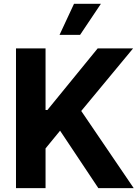

<svg xmlns="http://www.w3.org/2000/svg" viewBox="-20 -979 730 999"><path d="M63.2 0H217V-206.7L292.6 -299L491.8 0H675.8L402.7 -401.6L672.6 -727.3H488.3L226.6 -406.6H217V-727.3H63.2ZM289.8 -797.6H396.7L505 -959.2H365.1Z"/></svg>

Font: Magic Ui Pro
Style: Bold
Weight: 700
Designer: Stefan Endress, Andreas Faust
Version: Version 1.000;FEAKit 1.0